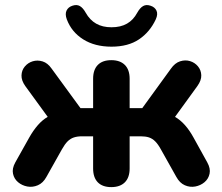

<svg xmlns="http://www.w3.org/2000/svg" viewBox="-20 -738 887 766"><path d="M424 8.5Q389 8.5 370.2 -10.6Q351.5 -29.8 351.5 -65.8V-194.2H307.5Q288.5 -194.2 274.6 -189.6Q260.8 -185 249.6 -173.9Q238.5 -162.8 227 -142.2L165.2 -32.2Q151.8 -7.8 131 1.1Q110.2 10 89.1 6.1Q68 2.2 52.1 -11.1Q36.2 -24.5 31.9 -45Q27.5 -65.5 41 -90L96.2 -188.5Q112.5 -217.5 130.8 -238.5Q149 -259.5 170.8 -272.1Q192.5 -284.8 219 -287.8L192.8 -241L81 -394.5Q65 -417 65.8 -437.4Q66.5 -457.8 79.1 -472.8Q91.8 -487.8 110.6 -493.5Q129.5 -499.2 149.9 -493Q170.2 -486.8 186 -464.2L301.2 -306.5H351.5V-423.8Q351.5 -459.8 370.2 -478.9Q389 -498 424 -498Q459 -498 478.1 -478.9Q497.2 -459.8 497.2 -423.8V-306.5H547.5L662 -464.2Q677.8 -486.8 698.5 -493.4Q719.2 -500 738.1 -494.2Q757 -488.5 769.6 -473.5Q782.2 -458.5 783 -438.1Q783.8 -417.8 767.8 -395.2L656 -241L629 -287.8Q655.8 -284.8 677.5 -272.2Q699.2 -259.8 717.9 -238.8Q736.5 -217.8 752.5 -188.5L807 -90Q820.5 -65.5 816.1 -45Q811.8 -24.5 795.9 -11.1Q780 2.2 758.9 6.1Q737.8 10 717.4 1.1Q697 -7.8 683.5 -32.2L621.8 -142.2Q610.5 -162.8 599.2 -174Q588 -185.2 574.2 -189.8Q560.5 -194.2 541.2 -194.2H497.2V-65.8Q497.2 -29.8 478.1 -10.6Q459 8.5 424 8.5ZM424.8 -551.8Q358.2 -551.8 311.9 -581Q265.5 -610.2 246.5 -660.8Q238.8 -681.8 245.5 -695.8Q252.2 -709.8 269 -715.2Q286 -721 298.5 -713.9Q311 -706.8 322 -687.2Q338.2 -658.2 363.5 -643.8Q388.8 -629.2 424.8 -629.2Q461.5 -629.2 486.8 -643.8Q512 -658.2 527.5 -687.2Q538.5 -706.8 551.1 -713.9Q563.8 -721 580.5 -715.2Q597.5 -709.8 604.2 -695.8Q611 -681.8 601.5 -660.8Q578 -610.2 534.6 -581Q491.2 -551.8 424.8 -551.8Z"/></svg>

Font: Nunito ExtraLight
Style: Regular
Weight: 200
Designer: Vernon Adams
Foundry: Vernon Adams
Version: Version 3.602;April 4, 2023;FontCreator 14.0.0.2856 64-bit